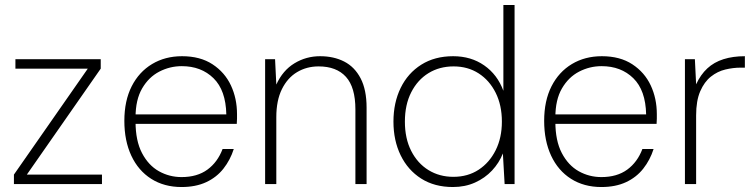

<svg xmlns="http://www.w3.org/2000/svg" viewBox="-20 -740 3041 772"><path d="M36 0V-38L333 -464H42V-502H385V-464L88 -38H390V0Z M710 12Q640 12 588 -21Q536 -54 508 -114Q480 -174 480 -254Q480 -335 509.5 -393Q539 -451 591.5 -482.5Q644 -514 712 -514Q785 -514 834.5 -481.5Q884 -449 908.5 -396.5Q933 -344 933 -281Q933 -272 933 -263Q933 -254 932 -242H512V-280H890Q888 -377 838.5 -425.5Q789 -474 711 -474Q663 -474 620.5 -452Q578 -430 551.5 -384.5Q525 -339 525 -268V-251Q525 -174 551 -124.5Q577 -75 619 -51.5Q661 -28 710 -28Q773 -28 814 -58Q855 -88 875 -141H920Q906 -97 878.5 -62Q851 -27 809 -7.5Q767 12 710 12Z M1046 0V-502H1086L1091 -400Q1117 -457 1164 -485.5Q1211 -514 1267 -514Q1322 -514 1364 -492.5Q1406 -471 1430 -425Q1454 -379 1454 -307V0H1409V-300Q1409 -389 1371 -431Q1333 -473 1261 -473Q1213 -473 1174.5 -450Q1136 -427 1113.5 -381.5Q1091 -336 1091 -269V0Z M1801 12Q1727 12 1673.5 -22Q1620 -56 1591 -115.5Q1562 -175 1562 -251Q1562 -327 1591 -386.5Q1620 -446 1674 -480Q1728 -514 1802 -514Q1874 -514 1927 -477Q1980 -440 2004 -375V-720H2049V0H2009L2002 -123Q1987 -85 1958.5 -54.5Q1930 -24 1890 -6Q1850 12 1801 12ZM1803 -29Q1861 -29 1904.5 -57.5Q1948 -86 1973 -136Q1998 -186 1998 -251Q1998 -317 1973 -367Q1948 -417 1904.5 -445Q1861 -473 1804 -473Q1747 -473 1703 -446Q1659 -419 1633.5 -369Q1608 -319 1608 -251Q1608 -183 1633.5 -133Q1659 -83 1703 -56Q1747 -29 1803 -29Z M2398 12Q2328 12 2276 -21Q2224 -54 2196 -114Q2168 -174 2168 -254Q2168 -335 2197.5 -393Q2227 -451 2279.5 -482.5Q2332 -514 2400 -514Q2473 -514 2522.5 -481.5Q2572 -449 2596.5 -396.5Q2621 -344 2621 -281Q2621 -272 2621 -263Q2621 -254 2620 -242H2200V-280H2578Q2576 -377 2526.5 -425.5Q2477 -474 2399 -474Q2351 -474 2308.5 -452Q2266 -430 2239.5 -384.5Q2213 -339 2213 -268V-251Q2213 -174 2239 -124.5Q2265 -75 2307 -51.5Q2349 -28 2398 -28Q2461 -28 2502 -58Q2543 -88 2563 -141H2608Q2594 -97 2566.5 -62Q2539 -27 2497 -7.5Q2455 12 2398 12Z M2734 0V-502H2774L2779 -401Q2797 -440 2824 -465Q2851 -490 2889 -502Q2927 -514 2975 -514V-468H2958Q2928 -468 2896.5 -460.5Q2865 -453 2838.5 -432Q2812 -411 2795.5 -373Q2779 -335 2779 -276V0Z"/></svg>

Font: DM Sans 16pt ExtraLight
Style: Regular
Weight: 250
Version: Version 4.004;gftools[0.9.30]